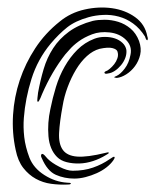

<svg xmlns="http://www.w3.org/2000/svg" viewBox="-20 -494 416 515"><path d="M148 -210Q152 -235 161.5 -260.5Q171 -286 184 -307.5Q197 -329 213 -343.5Q229 -358 247 -363Q270 -368 281.5 -365Q293 -362 295 -356Q298 -347 295 -338Q292 -329 286.5 -322Q281 -315 274.5 -309.5Q268 -304 264 -303Q259 -301 260.5 -298Q262 -295 270 -297Q279 -298 288 -304Q297 -310 304.5 -319Q312 -328 316 -338.5Q320 -349 319 -360Q317 -371 308.5 -379Q300 -387 288 -391Q276 -395 261 -395Q246 -395 233 -390Q207 -380 187.5 -360.5Q168 -341 153.5 -315.5Q139 -290 130 -260.5Q121 -231 115 -201Q107 -164 110 -128.5Q113 -93 133 -73Q143 -63 159 -59Q175 -55 193 -55.5Q211 -56 229.5 -62Q248 -68 264 -78Q268 -80 270.5 -82Q273 -84 271 -85Q270 -86 263 -84Q214 -72 187 -74Q160 -76 148.5 -92Q137 -108 138.5 -137.5Q140 -167 148 -210ZM160 -4Q128 -6 99 -24.5Q70 -43 59 -71Q48 -100 45 -126.5Q42 -153 44 -178Q48 -230 64.5 -282.5Q81 -335 116 -377Q138 -403 160 -420.5Q182 -438 218 -448Q236 -453 257 -454Q278 -455 298.5 -449.5Q319 -444 337 -431Q355 -418 369 -396Q372 -386 375 -386Q378 -389 375 -397Q369 -429 342.5 -448Q316 -467 280.5 -472Q245 -477 207 -468.5Q169 -460 140 -436Q101 -405 74.5 -364.5Q48 -324 33 -279Q18 -234 15 -186Q12 -138 22 -92Q28 -62 42.5 -43.5Q57 -25 76 -14.5Q95 -4 117 -1Q139 2 161 1Q167 1 168.5 0Q170 -1 170 -2Q170 -4 160 -4ZM82 -245Q82 -244 81.5 -240Q81 -236 80.5 -232Q80 -228 80 -224.5Q80 -221 82 -221Q84 -221 88.5 -231Q93 -241 93 -242Q119 -302 155 -348Q158 -351 167 -361.5Q176 -372 191 -383Q206 -394 227 -402Q248 -410 274 -407Q301 -404 318 -387Q335 -370 330 -347Q326 -325 314.5 -310Q303 -295 292 -290Q284 -287 287.5 -286Q291 -285 293 -285Q305 -286 318.5 -294.5Q332 -303 342 -316.5Q352 -330 356 -347Q360 -364 353 -384Q345 -405 330 -417.5Q315 -430 297 -435.5Q279 -441 260.5 -441Q242 -441 229 -438Q191 -428 165 -409Q139 -390 122.5 -364.5Q106 -339 97 -308.5Q88 -278 82 -245ZM284 -64Q288 -70 287.5 -72Q287 -74 285 -73.5Q283 -73 279.5 -70.5Q276 -68 274 -67Q254 -53 229.5 -44.5Q205 -36 175 -36Q160 -36 139.5 -46.5Q119 -57 108 -68Q104 -73 99.5 -77.5Q95 -82 92 -81Q88 -77 92 -70Q107 -35 130 -25Q153 -15 179 -15Q194 -15 209.5 -19Q225 -23 239.5 -29.5Q254 -36 265.5 -45Q277 -54 284 -64Z"/></svg>

Font: Akronim
Style: Regular
Weight: 400
Designer: Grzegorz Klimczewski
Foundry: Fonty.PL
Version: Version 1.001